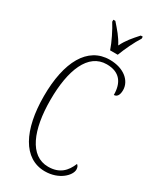

<svg xmlns="http://www.w3.org/2000/svg" viewBox="-233 -1006 908 1091"><g transform="rotate(30 221.0 -460.5)"><path d="M240 -771H290C307 -816 337 -880 362 -918V-931H349C314 -892 289 -864 266 -818C242 -864 216 -892 182 -931H169V-918C193 -880 225 -816 240 -771ZM262 10C355 10 413 -50 413 -88C413 -103 408 -112 400 -118C377 -62 340 -22 265 -22C144 -22 87 -162 87 -358C87 -553 142 -693 264 -693C350 -693 385 -641 385 -562C405 -562 417 -579 417 -612C417 -671 361 -724 266 -724C121 -724 44 -582 44 -358C44 -137 120 10 262 10Z"/></g></svg>

Font: Noto Serif Khmer ExtraCondensed ExtraLight
Style: Regular
Weight: 200
Width: 2
Designer: Danh Hong and the Monotype Design Team
Foundry: Monotype Imaging Inc.
Version: Version 2.004